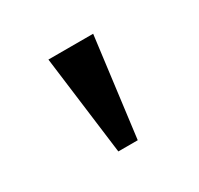

<svg xmlns="http://www.w3.org/2000/svg" viewBox="-68 -853 408 394"><g transform="rotate(-30 136.0 -655.5)"><path d="M113 -538 83 -773H189L159 -538Z"/></g></svg>

Font: Noto Serif Telugu
Style: Regular
Weight: 400
Designer: Jelle Bosma - Monotype Design Team
Foundry: Monotype Imaging Inc.
Version: Version 2.003